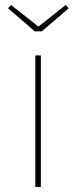

<svg xmlns="http://www.w3.org/2000/svg" viewBox="-20 -746 306 766"><path d="M121 0V-525H143V0ZM119 -621 12 -713 24 -726 141 -634H126L242 -726L254 -713L147 -621Z"/></svg>

Font: Lexend Exa Thin
Style: Regular
Weight: 250
Designer: Bonnie Shaver-Troup, Thomas Jockin
Foundry: Lexend
Version: Version 1.007